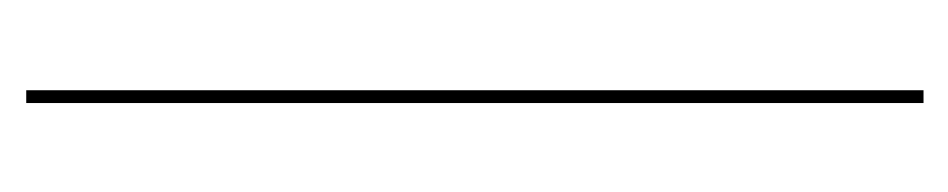

<svg xmlns="http://www.w3.org/2000/svg" viewBox="-316 -426 741 150"><g transform="rotate(-90 55.0 -350.5)"><path d="M50 -701H60V0H50Z"/></g></svg>

Font: Bebas Neue Thin
Style: Regular
Weight: 200
Designer: Ryoichi Tsunekawa
Foundry: Ryoichi Tsunekawa
Version: Version 1.003;PS 001.003;hotconv 1.0.70;makeotf.lib2.5.58329